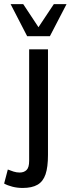

<svg xmlns="http://www.w3.org/2000/svg" viewBox="-44 -740 344 936"><path d="M66.4 176.3Q40.5 176.3 16.6 170.2Q-7.3 164.1 -23.9 154.8L-5.9 86.4Q7.3 91.8 22 96.4Q36.6 101.1 51.8 101.1Q72.8 101.1 85.4 88.9Q98.1 76.7 98.1 44.4V-499.5H189.9V15.6Q189.9 74.7 178 109.9Q166 145 138.9 160.6Q111.8 176.3 66.4 176.3ZM88.4 -563.5 7.8 -719.7H69.3L143.6 -607.4L218.3 -719.7H280.3L199.2 -563.5Z"/></svg>

Font: Pontano Sans Medium
Style: Regular
Weight: 500
Designer: Vernon Adams
Foundry: Vernon Adams
Version: Version 2.001